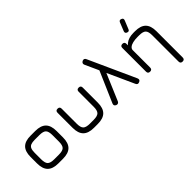

<svg xmlns="http://www.w3.org/2000/svg" viewBox="-4 -1476 2421 2421"><g transform="rotate(-45 1207.0 -265.0)"><path d="M271 0Q173.5 0 126.8 -46.5Q80 -93 80 -190V-305Q80 -403.5 126.8 -449.8Q173.5 -496 271 -495.5H353Q450.5 -495.5 497 -449Q543.5 -402.5 543.5 -305V-191Q543.5 -93.5 497 -46.8Q450.5 0 353 0ZM153.5 -190Q153.5 -123.5 178.5 -98.5Q203.5 -73.5 271 -73.5H353Q420.5 -73.5 445.2 -98.5Q470 -123.5 470 -191V-305Q470 -372.5 445.2 -397.2Q420.5 -422 353 -422H271Q226 -422 200.5 -411.5Q175 -401 164.2 -375.5Q153.5 -350 153.5 -305Z M714.5 -191V-459Q714.5 -495.5 751 -495.5Q788 -495.5 788 -459V-191Q788 -123.5 813.2 -98.5Q838.5 -73.5 905 -73.5H973Q1040 -73.5 1065.2 -98.5Q1090.5 -123.5 1090.5 -191V-459Q1090.5 -495.5 1127 -495.5Q1164 -495.5 1164 -459V-191Q1164 -93.5 1117.5 -46.8Q1071 0 973 0H905Q807.5 0 761 -46.8Q714.5 -93.5 714.5 -191Z M1382 -649.5Q1375 -665.5 1380.8 -677.8Q1386.5 -690 1402 -698Q1418 -705.5 1430.8 -700.5Q1443.5 -695.5 1450.5 -678.5L1734.5 -52.5Q1749 -17.5 1714.5 -4.5Q1681.5 10.5 1666.5 -23.5ZM1517 -407 1353.5 -22Q1346.5 -7.5 1333.5 -2.5Q1320.5 2.5 1305 -4.5Q1273 -19.5 1287.5 -53L1482 -500.5Z M2050 -554.5Q2020.5 -566.5 2032.5 -597L2077 -708.5Q2089.5 -739 2119.5 -726Q2149.5 -715 2137.5 -684L2092 -572Q2081.5 -542.5 2050 -554.5ZM2323.5 163Q2323.5 200 2287 200Q2250 200 2250 163V-305Q2250 -372.5 2224.8 -397.2Q2199.5 -422 2133 -422H2105Q2058 -422 2021.5 -413.5Q1985 -405 1964 -387.5Q1943 -370 1943 -343Q1944 -309 1909.5 -309Q1902.5 -309 1904 -337Q1914.5 -414.5 1966.2 -455Q2018 -495.5 2105 -495.5H2133Q2230.5 -495.5 2277 -449Q2323.5 -402.5 2323.5 -305ZM1943.5 -37Q1943.5 0 1907 0Q1870 0 1870 -37V-459Q1870 -495.5 1907 -495.5Q1943.5 -495.5 1943.5 -459Z"/></g></svg>

Font: Jura Light SemiBold
Style: Regular
Weight: 600
Version: Version 5.106